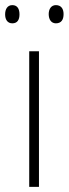

<svg xmlns="http://www.w3.org/2000/svg" viewBox="-32 -729 268 749"><path d="M-12 -673C-12 -653 -3 -638 16 -638C36 -638 44 -652 44 -673C44 -694 36 -709 16 -709C-3 -709 -12 -693 -12 -673ZM158 -674C158 -653 168 -638 186 -638C207 -638 216 -652 216 -674C216 -694 207 -709 186 -709C168 -709 158 -694 158 -674ZM120 0V-529H82V0Z"/></svg>

Font: Noto Sans Thai SemCond ExtLt
Style: Regular
Weight: 200
Width: 4
Designer: Monotype Design Team
Foundry: Monotype Imaging Inc.
Version: Version 2.002